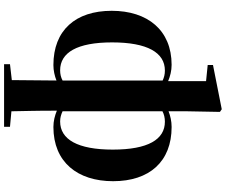

<svg xmlns="http://www.w3.org/2000/svg" viewBox="-103 -746 1108 942"><g transform="rotate(90 451.0 -275.0)"><path d="M603 17C775 17 869 -101 869 -276C869 -454 773 -563 603 -563C575 -563 549 -557 526 -548V-639L529 -800L516 -809L299 -766V-740L378 -732V-546C354 -556 327 -563 298 -563C128 -563 33 -445 33 -269C33 -91 129 17 299 17C326 17 352 11 375 2L373 221L295 230V259H602V230L526 223C525 152 523 113 523 0C547 10 574 17 603 17ZM375 -28C360 -20 344 -16 325 -16C238 -16 188 -99 188 -271C188 -444 238 -530 326 -530C345 -530 360 -526 375 -519ZM526 -518C541 -526 558 -530 577 -530C664 -530 714 -448 714 -274C714 -102 664 -16 576 -16C557 -16 541 -21 526 -28Z"/></g></svg>

Font: Source Han Serif KR Heavy
Style: Regular
Weight: 900
Designer: Ryoko NISHIZUKA 西塚涼子 (kana & ideographs); Frank Grießhammer (Latin, Greek & Cyrillic); Wenlong ZHANG 张文龙 (bopomofo); San
Foundry: Adobe
Version: Version 2.001;hotconv 1.1.0;makeotfexe 2.6.0